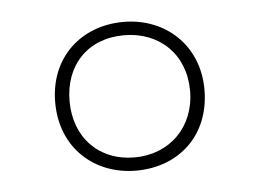

<svg xmlns="http://www.w3.org/2000/svg" viewBox="-33 -763 467 346"><g transform="rotate(-5 201.0 -589.5)"><path d="M201 -455C278 -455 336 -507 336 -590C336 -670 277 -724 201 -724C125 -724 66 -672 66 -590C66 -507 126 -455 201 -455ZM200 -479C136 -479 92 -524 92 -590C92 -655 134 -700 200 -700C264 -700 310 -656 310 -590C310 -525 264 -479 200 -479Z"/></g></svg>

Font: Noto Sans Arabic SemCond Thin
Style: Regular
Weight: 100
Width: 4
Designer: Monotype Design Team, Nadine Chahine, Nizar Qandah and Khaled Hosny
Foundry: Monotype Imaging Inc.
Version: Version 2.012